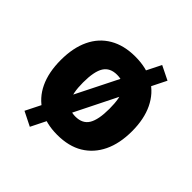

<svg xmlns="http://www.w3.org/2000/svg" viewBox="-178 -709 916 916"><g transform="rotate(45 280.0 -251.5)"><path d="M280 11Q204 11 150 -21Q96 -53 68 -112Q40 -171 40 -254Q40 -336 68 -395Q96 -454 150 -485.5Q204 -517 280 -517Q358 -517 411 -485.5Q464 -454 492.5 -395Q521 -336 521 -254Q521 -171 492.5 -112Q464 -53 411 -21Q358 11 280 11ZM280 -112Q328 -112 348.5 -146Q369 -180 369 -253Q369 -328 349 -361Q329 -394 280 -394Q233 -394 212 -361Q191 -328 191 -253Q191 -180 212 -146Q233 -112 280 -112ZM161 76 89 40 399 -579 470 -544Z"/></g></svg>

Font: Nunito Sans 7pt Condensed Black
Style: Regular
Weight: 900
Width: 3
Designer: Vernon Adams
Foundry: Vernon Adams
Version: Version 3.101;gftools[0.9.27]